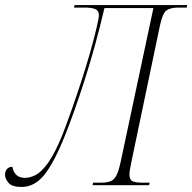

<svg xmlns="http://www.w3.org/2000/svg" viewBox="-74 -734 762 761"><path d="M12 7Q-26 7 -40 -9Q-54 -25 -54 -42Q-54 -56 -46 -64.5Q-38 -73 -25 -73Q-22 -53 -9.5 -41Q3 -29 25 -29Q46 -29 68.5 -41Q91 -53 116.5 -88.5Q142 -124 172 -196Q187 -234 207 -290.5Q227 -347 247.5 -409.5Q268 -472 284 -529Q300 -586 309 -625Q313 -642 315.5 -654.5Q318 -667 318 -676Q317 -693 302.5 -698.5Q288 -704 261 -704H219L222 -714H668L666 -704H634Q600 -704 585 -692Q570 -680 560 -633L448 -98Q444 -78 441.5 -64.5Q439 -51 439 -42Q439 -22 451 -16Q463 -10 489 -10H519L517 0H293L295 -10H326Q351 -10 365 -16Q379 -22 388 -40Q397 -58 405 -96L534 -702H340Q305 -553 263 -421.5Q221 -290 184 -198Q141 -90 102 -41.5Q63 7 12 7Z"/></svg>

Font: Noto Serif Display SemiCondensed ExtraLight
Style: Italic
Weight: 200
Width: 4
Italic angle: -12°
Designer: Monotype Design Team
Foundry: Monotype Imaging Inc.
Version: Version 2.009